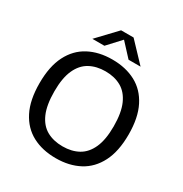

<svg xmlns="http://www.w3.org/2000/svg" viewBox="-213 -1109 1220 1280"><g transform="rotate(30 397.0 -469.0)"><path d="M397 9.5Q293.5 9.5 216.5 -31.5Q139.5 -72.5 96.8 -156.5Q54 -240.5 54 -370Q54 -499.5 96.8 -583.5Q139.5 -667.5 216.8 -708.5Q294 -749.5 397 -749.5Q500.5 -749.5 577.5 -708.5Q654.5 -667.5 697.2 -583.2Q740 -499 740 -370Q740 -241 697 -156.8Q654 -72.5 576.8 -31.5Q499.5 9.5 397 9.5ZM397 -81.5Q467 -81.5 518.5 -110.2Q570 -139 598.2 -202Q626.5 -265 626.5 -367Q626.5 -472 598 -536.2Q569.5 -600.5 518 -629.5Q466.5 -658.5 397 -658.5Q327.5 -658.5 275.8 -630Q224 -601.5 195.5 -538.5Q167 -475.5 167 -373Q167 -267.5 195.2 -203.2Q223.5 -139 275.2 -110.2Q327 -81.5 397 -81.5ZM211.5 -802 349 -947H445L582.5 -802H490L385.5 -915H408.5L304 -802Z"/></g></svg>

Font: Encode Sans SemiExpanded Medium
Style: Regular
Weight: 500
Width: 6
Designer: Multiple Designers
Foundry: Impallari Type
Version: Version 3.002